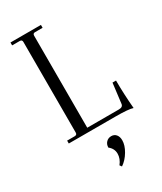

<svg xmlns="http://www.w3.org/2000/svg" viewBox="-218 -708 874 1037"><g transform="rotate(-30 219.0 -189.5)"><path d="M433 9Q407 0 323 0H34V-18H81Q96 -18 96 -32V-598Q96 -612 81 -612H34V-630H224V-612H177Q163 -612 163 -598V-24H361Q387 -24 388 -46L403 -167H425Q425 -85 433 9ZM221 251 212 239Q235 210 235 179Q235 147 208 126Q208 106 220.5 93Q233 80 252 80Q271 80 282 93.5Q293 107 293 129Q293 160 272 195.5Q251 231 221 251Z"/></g></svg>

Font: Arapey Thin
Style: Regular
Weight: 100
Designer: Eduardo Rodriguez Tunni
Foundry: Eduardo Rodriguez Tunni
Version: Version 4.000;hotconv 1.0.109;makeotfexe 2.5.65596